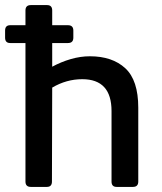

<svg xmlns="http://www.w3.org/2000/svg" viewBox="-26 -734 637 754"><path d="M95 0Q74 0 74 -21V-693Q74 -714 95 -714H159Q179 -714 179 -693V-472Q214 -491 252 -502Q290 -513 327 -513Q415 -513 466 -466Q517 -419 517 -311V-21Q517 0 496 0H432Q412 0 412 -21V-298Q412 -423 297 -423Q235 -423 179 -390L178 -21Q178 0 158 0ZM14 -565Q-6 -565 -6 -586V-614Q-6 -635 14 -635H241Q262 -635 262 -614V-586Q262 -565 241 -565Z"/></svg>

Font: Pitagon Sans Medium
Style: Regular
Weight: 500
Designer: Travis Tran
Foundry: Pitagon
Version: Version 1.001; ttfautohint (v1.8.4.7-5d5b);gftools[0.9.26]